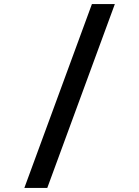

<svg xmlns="http://www.w3.org/2000/svg" viewBox="-20 -780 680 938"><path d="M99 138 429 -760H541L211 138Z"/></svg>

Font: Writer SemiBold
Style: Regular
Weight: 600
Monospace: yes
Designer: Mike Abbink, Paul van der Laan, Pieter van Rosmalen
Foundry: Bold Monday
Version: Version 2.001 2020